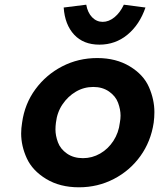

<svg xmlns="http://www.w3.org/2000/svg" viewBox="-20 -787 677 817"><path d="M316 10Q235 10 176.5 -25.5Q118 -61 94 -113.5Q70 -166 70 -219Q70 -241 74 -265Q85 -345 130.5 -407Q176 -469 244.5 -504.5Q313 -540 394 -540Q474 -540 532.5 -504.5Q591 -469 614 -416Q637 -363 637 -310Q637 -288 634 -265Q622 -185 577.5 -123Q533 -61 464.5 -25.5Q396 10 316 10ZM333 -114Q372 -114 406 -133.5Q440 -153 462.5 -187.5Q485 -222 490 -265Q493 -281 493 -295Q493 -321 482.5 -349.5Q472 -378 444 -397.5Q416 -417 377 -417Q337 -417 303 -397Q269 -377 246 -343Q223 -309 218 -265Q216 -250 216 -236Q216 -210 226.5 -181.5Q237 -153 265 -133.5Q293 -114 333 -114ZM403 -597Q335 -597 295.5 -639.5Q256 -682 251 -755L347 -767Q353 -733 372 -713.5Q391 -694 417 -694Q443 -694 467 -713.5Q491 -733 507 -767L599 -755Q574 -682 522.5 -639.5Q471 -597 403 -597Z"/></svg>

Font: Lexend SemBd
Style: Italic
Weight: 600
Italic angle: -8.13011°
Designer: Bonnie Shaver-Troup, Thomas Jockin
Foundry: Lexend
Version: Version 1.007